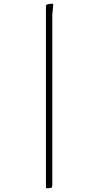

<svg xmlns="http://www.w3.org/2000/svg" viewBox="-20 -810 530 1028"><path d="M232 198Q226 199 226 193V-773Q226 -781 227.5 -783.5Q229 -786 236 -787Q243 -789 248.5 -789.5Q254 -790 260 -790Q266 -790 265 -784L260 -731V177Q260 185 259 189.5Q258 194 255.5 195Q253 196 248 197Z"/></svg>

Font: Hahmlet Thin
Style: Regular
Weight: 250
Version: Version 1.002